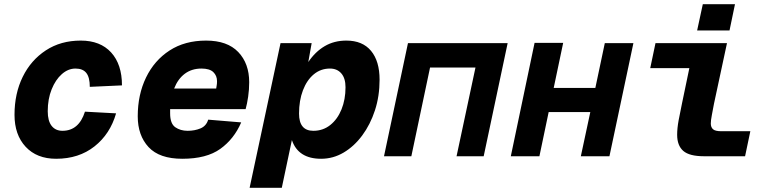

<svg xmlns="http://www.w3.org/2000/svg" viewBox="-20 -743 3640 913"><path d="M247 12Q155 12 102 -45Q49 -102 49 -197Q49 -298 88 -377.5Q127 -457 198 -503.5Q269 -550 364 -550Q457 -550 508.5 -493.5Q560 -437 560 -337L407 -330Q407 -375 390.5 -396Q374 -417 339 -417Q304 -417 274 -390.5Q244 -364 225.5 -318Q207 -272 207 -214Q207 -168 225.5 -144.5Q244 -121 277 -121Q355 -121 384 -212L532 -204Q504 -106 429.5 -47Q355 12 247 12Z M847 12Q738 12 686.5 -43.5Q635 -99 635 -190Q635 -293 674.5 -374.5Q714 -456 786.5 -503Q859 -550 960 -550Q1061 -550 1113 -495.5Q1165 -441 1165 -352Q1165 -317 1160 -283Q1155 -249 1148 -224H789Q789 -214 789 -204Q789 -155 813.5 -138Q838 -121 872 -121Q906 -121 933.5 -132.5Q961 -144 970 -174L1127 -161Q1093 -82 1027.5 -35Q962 12 847 12ZM938 -417Q892 -417 859 -392.5Q826 -368 808 -322H1008Q1009 -330 1010.5 -337.5Q1012 -345 1012 -357Q1012 -383 994.5 -400Q977 -417 938 -417Z M1167 150 1314 -538H1462L1446 -448Q1479 -497 1524 -523.5Q1569 -550 1627 -550Q1704 -550 1744.5 -501Q1785 -452 1785 -364Q1785 -286 1763 -218.5Q1741 -151 1702.5 -99Q1664 -47 1614 -17.5Q1564 12 1507 12Q1398 12 1368 -77L1320 150ZM1470 -121Q1516 -121 1550.5 -148.5Q1585 -176 1604 -223Q1623 -270 1623 -328Q1623 -371 1603 -394Q1583 -417 1549 -417Q1505 -417 1472 -389.5Q1439 -362 1420.5 -313.5Q1402 -265 1402 -203Q1402 -121 1470 -121Z M1806 0 1920 -538H2394L2280 0H2151L2241 -422H2025L1936 0Z M2409 0 2522 -539H2658L2613 -325H2811L2856 -538H2992L2878 0H2742L2787 -210H2589L2545 0Z M3328 0Q3258 0 3229 -25.5Q3200 -51 3200 -102Q3200 -133 3207 -171Q3214 -209 3223 -251L3258 -419H3072L3097 -538H3437L3375 -249Q3370 -222 3365 -196Q3360 -170 3360 -156Q3360 -138 3370.5 -128.5Q3381 -119 3410 -119H3548L3523 0ZM3295 -598 3322 -723H3475L3449 -598Z"/></svg>

Font: Geist Mono ExtraBold
Style: Italic
Weight: 800
Italic angle: -12°
Monospace: yes
Designer: Basement.studio, Andrés Briganti, Mateo Zaragoza
Foundry: Basement.studio, Vercel, Andrés Briganti, Guido Ferreyra, Mateo Zaragoza
Version: Version 1.500; ttfautohint (v1.8.4.7-5d5b)